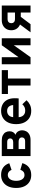

<svg xmlns="http://www.w3.org/2000/svg" viewBox="1398 -1960 575 3410"><g transform="rotate(-90 1685.0 -255.5)"><path d="M280.6 12Q209.8 12 158.4 -20.4Q107 -52.8 79.1 -112.7Q51.2 -172.6 51.2 -255Q51.2 -337.3 79.5 -397.5Q107.7 -457.6 159.6 -490.3Q211.4 -523 282.2 -523Q361.4 -523 414.1 -486.2Q466.9 -449.4 490.6 -377.6L372 -337.4Q359.8 -369.5 337 -386.9Q314.2 -404.2 283.8 -404.2Q235.3 -404.2 206.7 -364Q178 -323.8 178 -255Q178 -187 206 -147.1Q234 -107.2 281.4 -107.2Q314.8 -107.2 338.6 -126.1Q362.4 -145.1 374 -181.4L492.2 -146Q469.5 -67.7 415.7 -27.9Q361.9 12 280.6 12Z M617.7 0V-511H892.7Q950.9 -511 987.3 -492.1Q1023.8 -473.3 1040.8 -442.1Q1057.9 -411 1057.9 -373.6Q1057.9 -335.6 1041.6 -308.8Q1025.2 -282 995.5 -267.2Q1037.5 -252.6 1056.6 -220.1Q1075.7 -187.6 1075.7 -151.8Q1075.7 -112 1057.6 -77.3Q1039.4 -42.7 1001.2 -21.4Q963 0 902.5 0ZM742.5 -96.4H879.5Q902.6 -96.4 918 -103.5Q933.4 -110.6 941.1 -123.6Q948.9 -136.6 948.9 -154.6Q948.9 -172 940.2 -184.9Q931.6 -197.8 914.3 -204.8Q897 -211.8 870.7 -211.8H742.5ZM742.5 -308.2H863.1Q896.1 -308.2 913.6 -322.2Q931.1 -336.3 931.1 -360.2Q931.1 -376.8 923.9 -389.1Q916.6 -401.4 902.5 -408Q888.5 -414.6 868.7 -414.6H742.5Z M1421.9 12Q1348.3 12 1295 -21Q1241.8 -54 1213.2 -114.2Q1184.7 -174.4 1184.7 -256Q1184.7 -338.7 1214 -398.6Q1243.2 -458.5 1296.5 -490.8Q1349.7 -523 1421.9 -523Q1483.9 -523 1534.5 -496.9Q1585 -470.9 1615 -417.1Q1644.9 -363.4 1644.9 -280.6Q1644.9 -267.4 1644.3 -248.6Q1643.7 -229.9 1641.3 -211H1307.9Q1309.9 -175.9 1324.3 -149.8Q1338.7 -123.6 1363.7 -109.1Q1388.7 -94.6 1422.7 -94.6Q1459.1 -94.6 1485.9 -106.7Q1512.8 -118.8 1537.1 -145.8L1609.1 -71.4Q1576.1 -33.9 1529.5 -10.9Q1482.9 12 1421.9 12ZM1308.7 -308.6H1523.9Q1521.5 -341.9 1508.9 -366.1Q1496.3 -390.3 1473.9 -403.4Q1451.5 -416.4 1419.5 -416.4Q1375.4 -416.4 1344.5 -389.4Q1313.6 -362.4 1308.7 -308.6Z M1869.9 0V-401.4H1720.5V-511H2144.1V-401.4H1994.7V0Z M2248.7 0V-511H2373.5V-213L2585.5 -511H2710.3V0H2585.5V-297L2373.5 0Z M3166.5 0V-173.4H3031.9Q2978.5 -173.4 2938 -194.8Q2897.5 -216.1 2874.9 -254.1Q2852.3 -292.2 2852.3 -342.6Q2852.3 -392.5 2875.1 -430.4Q2897.8 -468.4 2938.2 -489.7Q2978.6 -511 3031.9 -511H3291.3V0ZM2815.5 0 2986.1 -230.2H3132.5L2960.1 0ZM3047.1 -276.4H3166.5V-408H3047.1Q3015.7 -408 2996.6 -389.8Q2977.5 -371.6 2977.5 -342.2Q2977.5 -312.5 2996.6 -294.4Q3015.7 -276.4 3047.1 -276.4Z"/></g></svg>

Font: Overpass
Style: Regular
Weight: 400
Designer: Delve Withrington, Dave Bailey, Thomas Jockin
Foundry: Delve Fonts LLC
Version: Version 4.000